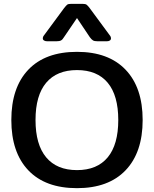

<svg xmlns="http://www.w3.org/2000/svg" viewBox="-20 -965 802 1000"><path d="M203 -765Q203 -774 210 -782L314 -923Q325 -937 330.5 -941Q336 -945 352 -945H409Q425 -945 431 -940.5Q437 -936 447 -923L551 -782Q558 -774 558 -765Q558 -758 552 -754Q546 -750 536 -750H489Q472 -750 464.5 -754.5Q457 -759 448 -771L381 -871L313 -771Q306 -759 298 -754.5Q290 -750 273 -750H226Q216 -750 209.5 -754Q203 -758 203 -765ZM39 -340Q39 -509 127.5 -602Q216 -695 381 -695Q545 -695 634 -602Q723 -509 723 -340Q723 -171 634 -78Q545 15 381 15Q216 15 127.5 -78Q39 -171 39 -340ZM596 -340Q596 -468 541 -534Q486 -600 381 -600Q276 -600 220.5 -534Q165 -468 165 -340Q165 -212 220.5 -145.5Q276 -79 381 -79Q486 -79 541 -145.5Q596 -212 596 -340Z"/></svg>

Font: Mitr
Style: Regular
Weight: 400
Designer: Thanarat Vachiruckul
Foundry: Cadson Demak
Version: Version 1.002